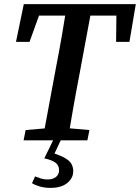

<svg xmlns="http://www.w3.org/2000/svg" viewBox="-20 -684 682 936"><path d="M58 -480 96 -664H642L611 -480H546L548 -659L595 -608H120L189 -660L124 -480ZM95 0 105 -50 245 -62H279L416 -50L406 0ZM187 0 253 -355Q268 -432 281.5 -509.5Q295 -587 307 -664H431L365 -309Q350 -232 336.5 -154.5Q323 -77 310 0ZM196 88 239 0H276L237 83L228 59Q283 75 310 95Q337 115 337 151Q337 184 308 208Q279 232 225 232Q198 232 174 225Q150 218 136 209L151 176Q166 182 180.5 186.5Q195 191 212 191Q237 191 252.5 179Q268 167 268 146Q268 121 249 108Q230 95 196 88Z"/></svg>

Font: Source Serif 4 18pt SemiBold
Style: Italic
Weight: 600
Italic angle: -12°
Designer: Frank Grießhammer
Foundry: Adobe Systems Incorporated
Version: Version 4.004;hotconv 1.0.116;makeotfexe 2.5.65601